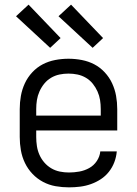

<svg xmlns="http://www.w3.org/2000/svg" viewBox="-20 -795 590 827"><path d="M277 12Q248 12 219.5 7Q191 2 165.5 -11.5Q140 -25 120 -46Q100 -67 87.5 -93Q75 -119 70 -147.5Q65 -176 65 -205V-325Q65 -354 70 -382Q75 -410 87 -436Q99 -462 119 -483.5Q139 -505 164 -518Q189 -531 217.5 -536.5Q246 -542 275 -542Q304 -542 332.5 -536.5Q361 -531 386 -518Q411 -505 431 -483.5Q451 -462 463 -436Q475 -410 480 -382Q485 -354 485 -325V-233H136V-205Q136 -185 139 -165.5Q142 -146 150 -128Q158 -110 171 -95Q184 -80 201 -70Q218 -60 237.5 -56Q257 -52 277 -52Q299 -52 321.5 -56Q344 -60 364 -71Q384 -82 397 -101.5Q410 -121 412 -143H483Q481 -119 472.5 -96.5Q464 -74 449 -55Q434 -36 414 -23Q394 -10 371.5 -2Q349 6 325 9Q301 12 277 12ZM136 -297H414V-325Q414 -345 411 -364Q408 -383 400 -401Q392 -419 379.5 -434.5Q367 -450 350 -460Q333 -470 314 -474Q295 -478 275 -478Q255 -478 236 -474Q217 -470 200 -460Q183 -450 170.5 -434.5Q158 -419 150 -401Q142 -383 139 -364Q136 -345 136 -325ZM379 -589 232 -725 286 -775 424 -631ZM196 -589 49 -725 103 -775 241 -631Z"/></svg>

Font: Lode
Style: Regular
Weight: 400
Monospace: yes
Designer: Belleve Invis
Foundry: Belleve Invis
Version: Version 29.2.0; ttfautohint (v1.8.3)